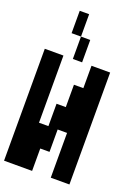

<svg xmlns="http://www.w3.org/2000/svg" viewBox="-190 -1109 880 1209"><g transform="rotate(20 250.0 -505.0)"><path d="M188 -880H125V-1030H188ZM188 -730V-880H250V-730ZM438 -730V20H313V-280H250V-130H188V20H0V-730H125V-280H188V-430H250V-580H313V-730Z"/></g></svg>

Font: 2P VHS
Style: Regular
Weight: 400
Designer: CodeMan38
Foundry: CodeMan38
Version: Version 3.000